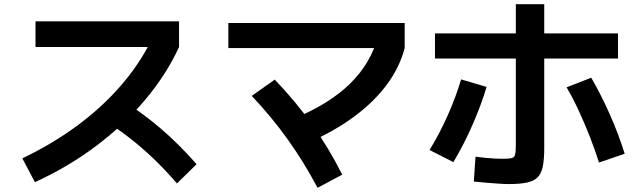

<svg xmlns="http://www.w3.org/2000/svg" viewBox="-20 -837 3040 919"><path d="M87 -79Q231 -148 349.5 -235.5Q468 -323 557.5 -426Q647 -529 704 -644L744 -612H150V-735H837V-612Q777 -481 675 -359.5Q573 -238 439 -137.5Q305 -37 147 35ZM827 41Q770 -25 714.5 -78Q659 -131 600 -177Q541 -223 473 -264L561 -360Q660 -298 748.5 -222.5Q837 -147 921 -51Z M1384 -268Q1556 -339 1656 -437Q1756 -535 1790 -666L1917 -607Q1893 -515 1832 -432.5Q1771 -350 1676 -279.5Q1581 -209 1453 -153ZM1500 62Q1435 -61 1357 -170Q1279 -279 1185 -378L1295 -456Q1396 -351 1476 -238Q1556 -125 1618 -1ZM1073 -607V-727H1917V-607Z M2415 44Q2395 44 2366.5 42Q2338 40 2307 37.5Q2276 35 2248 32L2256 -87Q2279 -84 2303.5 -81.5Q2328 -79 2349 -78Q2370 -77 2385 -77Q2416 -77 2429 -80Q2442 -83 2445.5 -97Q2449 -111 2449 -143V-817H2585V-127Q2585 -74 2578 -40Q2571 -6 2553 12Q2535 30 2501.5 37Q2468 44 2415 44ZM2036 -119Q2084 -197 2123.5 -286Q2163 -375 2187 -457L2309 -421Q2284 -337 2243 -242.5Q2202 -148 2150 -61ZM2847 -59Q2828 -120 2803 -183.5Q2778 -247 2750 -307.5Q2722 -368 2692 -419L2810 -465Q2858 -382 2900 -287Q2942 -192 2970 -101ZM2062 -557V-677H2938V-557Z"/></svg>

Font: M PLUS 2
Style: Bold
Weight: 700
Designer: Coji Morishita
Foundry: UNDERFOREST DESIGN
Version: Version 1.001